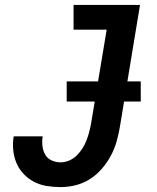

<svg xmlns="http://www.w3.org/2000/svg" viewBox="-20 -755 640 783"><path d="M227 8Q198 8 170.5 3.5Q143 -1 119 -13.5Q95 -26 76.5 -45.5Q58 -65 47.5 -89.5Q37 -114 34 -142.5Q31 -171 36 -199H154Q151 -180 153 -160.5Q155 -141 164 -125Q173 -109 190 -101Q207 -93 227 -93Q245 -93 262.5 -100.5Q280 -108 293.5 -121.5Q307 -135 317 -151Q327 -167 333.5 -184.5Q340 -202 344.5 -219.5Q349 -237 352 -255L415 -634H280V-735H551L469 -238Q464 -208 455.5 -178Q447 -148 432 -120Q417 -92 395.5 -67Q374 -42 346.5 -24.5Q319 -7 288 0.5Q257 8 227 8ZM252 -341V-423H554V-341Z"/></svg>

Font: Iosevka SS04 Extended Oblique
Style: Bold
Weight: 700
Width: 7
Italic angle: -9°
Monospace: yes
Designer: Belleve Invis
Foundry: Belleve Invis
Version: Version 19.0.0; ttfautohint (v1.8.4)